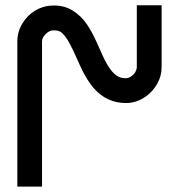

<svg xmlns="http://www.w3.org/2000/svg" viewBox="-20 -706 669 725"><path d="M590.3 -686V-453.1Q590.3 -419.4 574.2 -390.6Q558.1 -361.8 532.2 -342.8Q496.6 -316.9 455.6 -316.9Q382.8 -316.9 333 -374Q312.5 -398.4 293 -436Q285.6 -450.2 263.7 -499.5Q243.7 -543.5 230.5 -562.5Q218.3 -579.6 208 -585.9Q198.7 -591.8 182.6 -591.3H180.2Q166.5 -591.3 152.8 -577.6Q138.7 -564 138.7 -549.3V-1.5H45.4V-549.3Q45.4 -585.4 64.2 -616.9Q83 -648.4 113.5 -666.5Q144 -684.6 178.7 -685.1Q220.7 -686.5 252.9 -667Q285.2 -647.5 307.1 -615.7Q325.7 -589.8 349.1 -537.6Q369.6 -490.7 376 -478.5Q390.6 -450.7 403.8 -435.5Q415.5 -422.4 427 -416.5Q438.5 -410.6 455.6 -410.6Q465.8 -410.6 477.1 -418.9Q486.3 -425.3 491.5 -434.8Q496.6 -444.3 496.6 -453.1V-686Z"/></svg>

Font: GokturkKurgu
Style: Regular
Weight: 400
Designer: facebook.com/biligbitig
Foundry: facebook.com/biligbitig
Version: Version 1.0